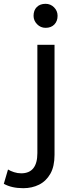

<svg xmlns="http://www.w3.org/2000/svg" viewBox="-105 -755 386 1007"><path d="M17 232Q-44 232 -85 209L-63 134Q-50 142 -31.5 148Q-13 154 6 154Q91 154 91 48V-520H181V57Q181 118 159 156.5Q137 195 100 213.5Q63 232 17 232ZM134 -609Q108 -609 89.5 -628Q71 -647 71 -672Q71 -701 88 -718Q105 -735 134 -735Q160 -735 178.5 -716.5Q197 -698 197 -672Q197 -644 180 -626.5Q163 -609 134 -609Z"/></svg>

Font: ABeeZee
Style: Regular
Weight: 400
Designer: Anja Meiners
Foundry: Anja Meiners
Version: Version 1.003; ttfautohint (v1.8.3)